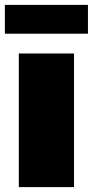

<svg xmlns="http://www.w3.org/2000/svg" viewBox="-27 -766 380 786"><path d="M50 -547H276V0H50ZM-7 -746H333V-628H-7Z"/></svg>

Font: CMG Sans Black
Style: Regular
Weight: 900
Designer: Julieta Ulanovsky
Foundry: Julieta Ulanovsky
Version: Version 7.200